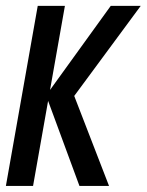

<svg xmlns="http://www.w3.org/2000/svg" viewBox="-38 -616 487 636"><path d="M-18.5 0H71.5L177 -596.5H87ZM112.6 -297.1 206.8 -296.7 428.1 -596.5H328.8ZM225.2 0H323.2L206.8 -301L114 -301.7Z"/></svg>

Font: Anybody Thin Condensed
Style: Italic
Weight: 100
Width: 3
Italic angle: -10°
Version: Version 1.113;gftools[0.9.25]